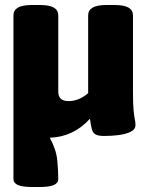

<svg xmlns="http://www.w3.org/2000/svg" viewBox="-20 -545 597 771"><path d="M110 206Q70 206 52 198Q34 190 34 174V-483Q34 -504 52 -514.5Q70 -525 110 -525H138Q178 -525 196 -514.5Q214 -504 214 -483V-177Q214 -139 255 -139Q297 -139 334 -171V-483Q334 -504 352 -514.5Q370 -525 410 -525H438Q478 -525 496 -514.5Q514 -504 514 -483V-174Q514 -125 516.5 -101Q519 -77 521.5 -65.5Q524 -54 524 -43Q524 -25 504 -15.5Q484 -6 455.5 -2.5Q427 1 399 1Q375 1 364 -5Q353 -11 349 -26Q345 -41 341 -68Q275 5 180 8Q206 56 210 99Q214 142 214 174Q214 190 196 198Q178 206 138 206Z"/></svg>

Font: Asap Black
Style: Regular
Weight: 900
Designer: Pablo Cosgaya
Foundry: Omnibus-Type
Version: Version 3.001; ttfautohint (v1.8.4.7-5d5b)